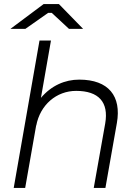

<svg xmlns="http://www.w3.org/2000/svg" viewBox="-20 -918 663 938"><path d="M47 0H103L157 -307V-304C176 -406 256 -474 352 -474C462 -474 512 -419 494 -315L438 0H495L551 -317C574 -448 511 -529 367 -529C297 -529 231 -500 180 -440L229 -720H173ZM386 -777 268 -898H193L31 -777H104L215 -855H233L317 -777Z"/></svg>

Font: Fixel Display Light
Style: Italic
Weight: 300
Italic angle: -10°
Designer: AlfaBravo + MacPaw
Foundry: Kyrylo Tkachov, Marchela Mozhyna, Serhii Makarenko, Maria Weinstein, Zakhar Kryvoshyya
Version: Version 1.210;Glyphs 3.2 (3217)